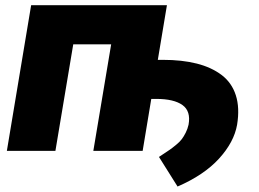

<svg xmlns="http://www.w3.org/2000/svg" viewBox="-20 -565 969 719"><path d="M5.7 0 96.6 -545.5H605.1L571 -340.9H589.5Q661.9 -340.9 717 -326.9Q772 -312.9 810 -284.1Q848 -255.3 863.1 -208.3Q878.2 -161.2 867.9 -98Q856.5 -32.7 800.1 29.1Q743.6 90.9 644.9 133.5L575.3 22.7Q579.2 19.9 587 14.9Q606.5 2.1 615.9 -4.4Q625.4 -11 639.6 -22.7Q653.8 -34.4 661 -44.2Q668.3 -54 675.4 -68Q682.5 -82 686.1 -98Q695.3 -148.8 663.2 -171.7Q631 -194.6 565.3 -194.6H546.5L514.2 0H329.5L396.3 -399.1H254.3L187.5 0Z"/></svg>

Font: Karasuma Gothic
Style: Italic
Weight: 900
Italic angle: -9.39999°
Designer: Rasmus Andersson / Ryoko Nishizuka
Foundry: Genbu
Version: Version 1.00